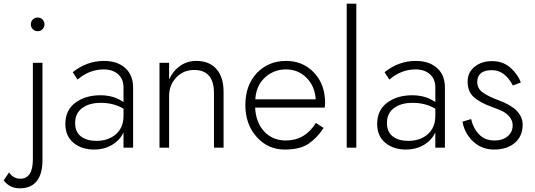

<svg xmlns="http://www.w3.org/2000/svg" viewBox="-98 -800 2897 1040"><path d="M-49 134Q-26 168 12 168Q80 168 80 63V-460H132V69Q132 141 101.5 180.5Q71 220 9 220Q-46 220 -78 177ZM79.5 -642Q69 -653 69 -668Q69 -683 79.5 -694Q90 -705 106 -705Q122 -705 132.5 -694Q143 -683 143 -668Q143 -653 132.5 -642Q122 -631 106 -631Q90 -631 79.5 -642Z M322 -369 296 -409Q373 -470 464 -470Q538 -470 580.5 -431.5Q623 -393 623 -326V0H571V-83Q552 -41 509.5 -15.5Q467 10 412 10Q344 10 300 -26.5Q256 -63 256 -129Q256 -203 310 -243.5Q364 -284 446 -284Q519 -284 571 -247V-326Q571 -372 541.5 -398Q512 -424 464 -424Q386 -424 322 -369ZM309 -135Q309 -85 340.5 -61Q372 -37 424 -37Q489 -37 530 -73Q571 -109 571 -172V-211Q518 -243 448 -243Q385 -243 347 -214.5Q309 -186 309 -135Z M1061 -296Q1061 -421 953 -421Q895 -421 856.5 -380Q818 -339 818 -280V0H766V-460H818V-370Q839 -416 877.5 -443Q916 -470 965 -470Q1036 -470 1074.5 -426Q1113 -382 1113 -302V0H1061Z M1231 -231Q1231 -338 1293 -404Q1355 -470 1452 -470Q1543 -470 1603 -406.5Q1663 -343 1663 -242Q1663 -233 1661 -217H1284Q1288 -136 1333.5 -87.5Q1379 -39 1450 -39Q1554 -39 1613 -134L1655 -107Q1618 -51 1572 -20.5Q1526 10 1444 10Q1353 10 1292 -58.5Q1231 -127 1231 -231ZM1612 -262Q1608 -332 1563 -378Q1518 -424 1451 -424Q1385 -424 1337 -380Q1289 -336 1285 -262Z M1780 -780H1832V0H1780Z M2011 -369 1985 -409Q2062 -470 2153 -470Q2227 -470 2269.5 -431.5Q2312 -393 2312 -326V0H2260V-83Q2241 -41 2198.5 -15.5Q2156 10 2101 10Q2033 10 1989 -26.5Q1945 -63 1945 -129Q1945 -203 1999 -243.5Q2053 -284 2135 -284Q2208 -284 2260 -247V-326Q2260 -372 2230.5 -398Q2201 -424 2153 -424Q2075 -424 2011 -369ZM1998 -135Q1998 -85 2029.5 -61Q2061 -37 2113 -37Q2178 -37 2219 -73Q2260 -109 2260 -172V-211Q2207 -243 2137 -243Q2074 -243 2036 -214.5Q1998 -186 1998 -135Z M2454 -155Q2465 -105 2497 -72Q2529 -39 2581 -39Q2625 -39 2652 -62Q2679 -85 2679 -121Q2679 -147 2661.5 -167.5Q2644 -188 2623 -198Q2602 -208 2566 -221Q2504 -243 2469.5 -273Q2435 -303 2435 -358Q2435 -408 2473 -438.5Q2511 -469 2567 -469Q2626 -469 2666.5 -433.5Q2707 -398 2723 -353L2680 -337Q2636 -420 2567 -420Q2487 -420 2487 -355Q2487 -320 2518.5 -298Q2550 -276 2605 -256Q2733 -209 2733 -125Q2733 -62 2690.5 -26Q2648 10 2578 10Q2511 10 2464.5 -34Q2418 -78 2407 -141Z"/></svg>

Font: Renner* Light
Style: Light
Weight: 300
Version: Version 003.000 ; ttfautohint (v0.97) -l 8 -r 50 -G 200 -x 1